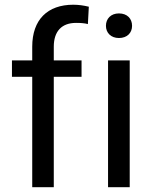

<svg xmlns="http://www.w3.org/2000/svg" viewBox="-20 -780 640 800"><path d="M204.1 0V-460H319.8V-528.3H204.1V-585.4C204.1 -649.9 237.3 -684.6 296.9 -684.6C314.9 -684.6 332 -683.6 346.2 -679.7L350.1 -752C328.6 -757.3 307.1 -760.3 285.2 -760.3C178.2 -760.3 114.3 -698.2 114.3 -585.4V-528.3H29.8V-460H114.3V0ZM520.5 -528.3H430.2V0H520.5ZM421.4 -672.4C421.4 -643.6 441.9 -621.6 475.6 -621.6C510.3 -621.6 530.3 -643.6 530.3 -672.4C530.3 -702.1 510.3 -724.1 475.6 -724.1C441.9 -724.1 421.4 -702.1 421.4 -672.4Z"/></svg>

Font: Bert Sans
Style: Regular
Weight: 400
Designer: Christian Robertson (Google), Cristiano Sobral
Foundry: Google, Cristiano Sobral
Version: Version 3.101